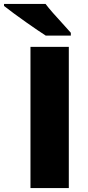

<svg xmlns="http://www.w3.org/2000/svg" viewBox="-77 -951 445 971"><path d="M77.1 0V-713.9H271V0ZM154.3 -771Q120.6 -792.5 54.9 -838.6Q-10.7 -884.8 -56.6 -920.9V-931.2H153.3Q178.7 -897 252.4 -817.4L281.2 -785.2V-771Z"/></svg>

Font: OpenSansExtrabold
Style: Regular
Weight: 800
Foundry: Ascender Corporation
Version: Version 1.10